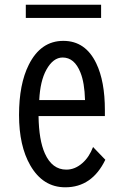

<svg xmlns="http://www.w3.org/2000/svg" viewBox="-20 -755 540 817"><path d="M426.3 -261.2H144Q145.5 -158.7 170.9 -102.1Q201.7 -33.2 262.2 -33.2Q299.3 -33.2 331.1 -61.5Q359.4 -86.4 376 -129.4L428.2 -75.2Q371.6 42 257.8 42Q162.6 42 108.9 -51.3Q61 -134.3 61 -265.6Q61 -397 102.5 -479.5Q153.3 -581.1 249.5 -581.1Q343.8 -581.1 389.6 -485.4Q426.3 -409.2 426.3 -286.1ZM341.8 -329.1Q339.8 -403.3 322.3 -446.3Q296.9 -510.3 246.6 -510.3Q206.1 -510.3 177.2 -458Q150.9 -410.2 147 -329.1ZM89.8 -734.9H410.2V-678.7H89.8Z"/></svg>

Font: BIZ UDGothic
Style: Regular
Weight: 400
Monospace: yes
Designer: TypeBank Co., Ltd.
Foundry: Morisawa Inc.
Version: Version 1.05